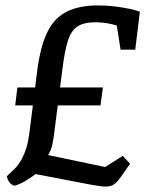

<svg xmlns="http://www.w3.org/2000/svg" viewBox="-20 -679 545 707"><path d="M370 8Q360 8 345 6Q330 4 309 0L111 -38Q94 -25 73 -12.5Q52 0 33 5Q21 1 14.5 -8Q8 -17 5 -30Q16 -40 32 -55.5Q48 -71 61 -95Q70 -112 77 -134.5Q84 -157 88 -188L118 -426Q130 -513 156 -564Q182 -615 227.5 -637Q273 -659 340 -659Q372 -659 401 -655.5Q430 -652 454.5 -647Q479 -642 495 -636L478 -496H424L410 -585Q391 -591 371 -594Q351 -597 332 -597Q288 -597 264.5 -581Q241 -565 229.5 -527.5Q218 -490 210 -426L181 -200Q177 -166 172.5 -145.5Q168 -125 157 -108L367 -64L432 -105L459 -76L424 -26Q411 -8 399.5 0Q388 8 370 8ZM36 -291 44 -357H359L350 -291Z"/></svg>

Font: Faustina Medium
Style: Italic
Weight: 500
Italic angle: -8°
Designer: Alfonso Garcia
Foundry: http://www.omnibus-type.com
Version: Version 1.200